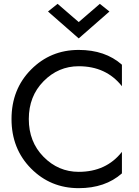

<svg xmlns="http://www.w3.org/2000/svg" viewBox="-20 -970 725 1000"><path d="M390 -855 500 -950 550 -910 390 -770 230 -910 280 -950ZM390 -75Q533 -75 615 -179V-67Q528 10 390 10Q243 10 141.5 -92.5Q40 -195 40 -350Q40 -505 141.5 -607.5Q243 -710 390 -710Q528 -710 615 -633V-521Q533 -625 390 -625Q284 -625 207 -547Q130 -469 130 -350Q130 -231 207 -153Q284 -75 390 -75Z"/></svg>

Font: renner_400book
Style: Book
Weight: 400
Version: Version 003.000 ; ttfautohint (v0.97) -l 8 -r 50 -G 200 -x 1